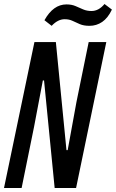

<svg xmlns="http://www.w3.org/2000/svg" viewBox="-36 -939 579 959"><path d="M-16 0 136 -729H243L296 -189H302L346 -430L407 -729H495L344 0H237L184 -537H178L134 -305L72 0ZM411 -810Q382 -810 362.5 -818.5Q343 -827 326 -835Q309 -843 287 -843Q253 -843 222 -810L186 -838Q230 -917 296 -917Q322 -917 341.5 -908.5Q361 -900 379.5 -892Q398 -884 421 -884Q457 -884 486 -919L523 -891Q503 -849 474.5 -829.5Q446 -810 411 -810Z"/></svg>

Font: Mona Sans Condensed Medium
Style: Italic
Weight: 500
Width: 3
Italic angle: -11.7°
Designer: Deni Anggara
Foundry: GitHub
Version: Version 1.001; ttfautohint (v1.8.4.7-5d5b);gftools[0.9.31]